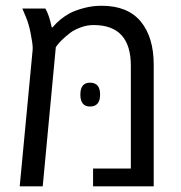

<svg xmlns="http://www.w3.org/2000/svg" viewBox="-20 -660 640 680"><path d="M339.8 -639.6Q432.1 -639.6 478.3 -584Q524.4 -528.3 524.4 -430.7V0H309.6V-63H443.4V-427.2Q443.4 -571.3 311.5 -571.3Q288.6 -571.3 266.4 -563.2Q244.1 -555.2 229 -543.9Q196.8 -519 183.6 -501L177.7 -493.2L131.3 0H49.8L95.7 -484.4Q95.7 -486.3 95.7 -495.1Q95.7 -503.9 88.9 -540Q82 -576.2 71.8 -599.6L59.1 -629.9H140.6Q153.8 -607.9 163.1 -563.5H166.5Q191.9 -593.8 227.5 -613.3Q246.1 -623 276.4 -631.3Q306.6 -639.6 339.8 -639.6ZM298.8 -367.2Q334.5 -367.2 334.5 -325Q334.5 -282.7 298.8 -282.7Q264.6 -282.7 264.6 -325Q264.6 -367.2 298.8 -367.2Z"/></svg>

Font: Open Sans Hebrew
Style: Regular
Weight: 400
Foundry: Ascender Corporation, Yanek Iontef
Version: Version 2.001;PS 002.001;hotconv 1.0.70;makeotf.lib2.5.58329